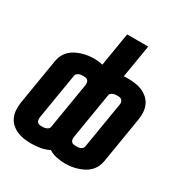

<svg xmlns="http://www.w3.org/2000/svg" viewBox="-175 -863 948 1001"><g transform="rotate(30 299.0 -362.5)"><path d="M357 10Q331 10 305.5 4.5Q280 -1 259 -14Q234 -1 207 3.5Q180 8 154 8Q131 8 109 5Q87 2 67.5 -6.5Q48 -15 32 -29.5Q16 -44 7.5 -63.5Q-1 -83 -2 -105.5Q-3 -128 0 -150L46 -428Q49 -446 57.5 -463Q66 -480 80 -493.5Q94 -507 111 -515.5Q128 -524 146 -529.5Q164 -535 182 -537.5Q200 -540 218 -540Q231 -540 243.5 -538.5Q256 -537 269 -534L302 -735H429L396 -537Q402 -538 408.5 -538Q415 -538 421 -538Q444 -538 466 -535Q488 -532 507.5 -523.5Q527 -515 543 -500.5Q559 -486 567.5 -466.5Q576 -447 577.5 -424.5Q579 -402 575 -380L529 -102Q526 -84 517.5 -67Q509 -50 495 -36.5Q481 -23 464 -14.5Q447 -6 429 -0.5Q411 5 393.5 7.5Q376 10 357 10ZM156 -97Q162 -97 168.5 -97.5Q175 -98 181.5 -100.5Q188 -103 193.5 -107.5Q199 -112 200 -119L246 -397Q247 -405 246 -412Q245 -419 240.5 -424.5Q236 -430 228.5 -431.5Q221 -433 214 -433Q207 -433 200.5 -432.5Q194 -432 188 -429.5Q182 -427 176.5 -422Q171 -417 170 -411L124 -133Q123 -126 124 -118.5Q125 -111 129.5 -105.5Q134 -100 141 -98.5Q148 -97 156 -97ZM362 -97Q368 -97 374.5 -97.5Q381 -98 387.5 -100.5Q394 -103 399 -108Q404 -113 405 -119L451 -397Q453 -404 451.5 -411.5Q450 -419 445.5 -424.5Q441 -430 434 -431.5Q427 -433 419 -433Q413 -433 406.5 -432.5Q400 -432 393.5 -429.5Q387 -427 381.5 -422.5Q376 -418 375 -411L329 -133Q328 -125 329 -118Q330 -111 334.5 -105.5Q339 -100 346.5 -98.5Q354 -97 362 -97Z"/></g></svg>

Font: Iosevka Curly XBdExObl
Style: Regular
Weight: 800
Width: 7
Italic angle: -9°
Monospace: yes
Designer: Belleve Invis
Foundry: Belleve Invis
Version: Version 11.1.0; ttfautohint (v1.8.3)